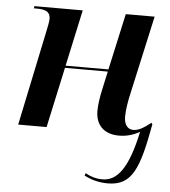

<svg xmlns="http://www.w3.org/2000/svg" viewBox="-54 -585 764 862"><g transform="rotate(5 328.5 -154.0)"><path d="M463 228C572 228 603 151 640 -54L635 -60C609 -40 584 -21 557 -21C530 -21 515 -43 515 -77C515 -107 521 -145 531 -188L608 -536H478L422 -282H229L284 -536H66L65 -526H79C117 -526 139 -517 139 -485C139 -475 135 -453 131 -435L40 0H168L227 -272H420L404 -199C393 -151 389 -117 389 -92C389 -34 422 10 495 10C530 10 561 0 588 -15C553 150 505 212 438 212C406 212 382 203 361 191L357 202C388 218 422 228 463 228Z"/></g></svg>

Font: Noto Serif Display SemiBold
Style: Italic
Weight: 600
Italic angle: -12°
Designer: Monotype Design Team
Foundry: Monotype Imaging Inc.
Version: Version 2.009